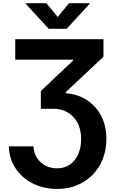

<svg xmlns="http://www.w3.org/2000/svg" viewBox="-20 -974 726 1209"><path d="M35.5 -52.6H190.7Q193.9 9.2 236.3 47.6Q278.8 85.9 339.1 85.9Q386.7 85.9 420.6 62Q454.5 38 472.7 -3.4Q490.8 -44.7 490.8 -97.3Q490.8 -186.4 441.6 -237.7Q392.4 -289.1 316.1 -289.1H237.2V-400.6L440 -592.7V-598.4H76V-727.3H631.4V-616.5L394.5 -394.2V-387.1Q470.9 -381 528.4 -343Q585.9 -305 617.9 -242.5Q649.9 -180 649.9 -100.1Q649.9 -8.5 610.3 62.7Q570.7 133.9 500.9 174.7Q431.1 215.6 340.2 215.6Q255 215.6 186.8 181.3Q118.6 147 78.3 86.5Q38 25.9 35.5 -52.6ZM272 -953.8 343.4 -867.2 414.8 -953.8H543.7V-948.9L399.5 -792.6H286.9L143.1 -948.9V-953.8Z"/></svg>

Font: Inter Zeller
Style: Bold
Weight: 700
Designer: Rasmus Andersson; Joe Bland
Foundry: zeller
Version: Version 3.015;git-dec3a8cb1